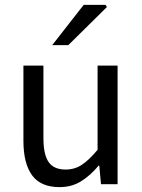

<svg xmlns="http://www.w3.org/2000/svg" viewBox="-20 -755 584 787"><path d="M224 12Q147 12 111.5 -36.5Q76 -85 76 -178V-486H158V-189Q158 -121 179.5 -90.5Q201 -60 249 -60Q286 -60 315.5 -79.5Q345 -99 380 -141V-486H462V0H394L387 -76H384Q351 -36 312.5 -12Q274 12 224 12ZM194 -570 323 -735H413L418 -726L260 -570Z"/></svg>

Font: Source Sans 3
Style: Regular
Weight: 400
Designer: Paul D. Hunt
Foundry: Adobe
Version: Version 3.046;hotconv 1.0.118;makeotfexe 2.5.65603